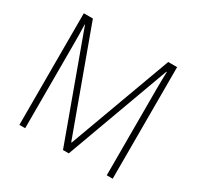

<svg xmlns="http://www.w3.org/2000/svg" viewBox="-153 -889 1090 1064"><g transform="rotate(30 391.5 -357.0)"><path d="M372 0 130 -663H128Q129 -629 129.5 -605.5Q130 -582 130 -560V0H93V-714H151L390 -60H393L633 -714H690V0H652V-562Q652 -580 652.5 -604Q653 -628 654 -662H651L409 0Z"/></g></svg>

Font: Noto Sans Ethiopic SemiCondensed ExtraLight
Style: Regular
Weight: 200
Width: 4
Designer: Monotype Design Team
Foundry: Monotype Imaging Inc.
Version: Version 2.102; ttfautohint (v1.8.4.7-5d5b)